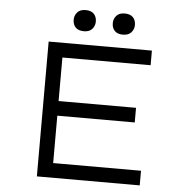

<svg xmlns="http://www.w3.org/2000/svg" viewBox="-58 -936 963 993"><g transform="rotate(5 423.0 -439.5)"><path d="M170 0V-700H706V-624H248V-76H704V0ZM211 -322V-398H650V-322ZM549 -769Q521 -769 506.5 -784Q492 -799 492 -824Q492 -846 506.5 -862.5Q521 -879 549 -879Q578 -879 592.5 -864Q607 -849 607 -824Q607 -802 592.5 -785.5Q578 -769 549 -769ZM347 -769Q318 -769 303.5 -784Q289 -799 289 -824Q289 -846 303.5 -862.5Q318 -879 347 -879Q375 -879 389.5 -864Q404 -849 404 -824Q404 -802 389.5 -785.5Q375 -769 347 -769Z"/></g></svg>

Font: Lexend Tera Light
Style: Regular
Weight: 300
Designer: Bonnie Shaver-Troup, Thomas Jockin
Foundry: Lexend
Version: Version 1.007